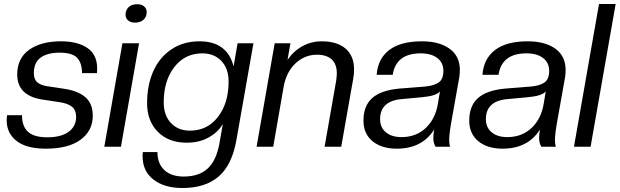

<svg xmlns="http://www.w3.org/2000/svg" viewBox="-20 -732 3092 958"><path d="M209 9.8Q111.8 9.8 62.5 -28.8Q13.2 -67.4 13.2 -132.8Q13.2 -141.6 15.1 -157.2H89.8Q89.8 -101.1 120.1 -74Q150.4 -46.9 215.8 -46.9Q284.7 -46.9 322.3 -74.2Q359.9 -101.6 359.9 -149.9Q359.9 -182.1 339.4 -199.2Q318.8 -216.3 276.9 -222.2L193.8 -234.9Q65.9 -253.4 65.9 -360.8Q65.9 -440.9 125.2 -483.4Q184.6 -525.9 284.2 -525.9Q367.2 -525.9 416 -492.7Q464.8 -459.5 464.8 -390.1Q464.8 -375 463.9 -367.2H389.2Q389.2 -417 365.2 -443.1Q341.3 -469.2 276.9 -469.2Q217.3 -469.2 183.1 -444.8Q148.9 -420.4 148.9 -367.2Q148.9 -335.9 166 -321.3Q183.1 -306.6 215.8 -301.8L299.8 -289.1Q369.6 -278.8 406.2 -246.8Q442.9 -214.8 442.9 -154.8Q442.9 -79.6 382.1 -34.9Q321.3 9.8 209 9.8Z M583.5 0H500.5L590.8 -516.1H673.8ZM652.8 -619.1Q631.8 -619.1 619.1 -630.1Q606.4 -641.1 606.4 -658.2Q606.4 -681.6 621.6 -696.3Q636.7 -710.9 664.6 -710.9Q686.5 -710.9 699.2 -700Q711.9 -689 711.9 -671.9Q711.9 -648.4 696.3 -633.8Q680.7 -619.1 652.8 -619.1Z M911.6 -20Q821.3 -20 767.6 -74.2Q713.9 -128.4 713.9 -216.8Q713.9 -307.1 744.9 -376.7Q775.9 -446.3 835.7 -486.1Q895.5 -525.9 975.6 -525.9Q1113.3 -525.9 1145.5 -400.9L1165.5 -516.1H1244.6L1159.7 -34.2Q1138.2 90.3 1071.5 148.2Q1004.9 206.1 889.6 206.1Q800.3 206.1 745.8 164.1Q691.4 122.1 691.4 46.9Q691.4 37.1 692.9 26.9H765.6Q765.6 84.5 800.3 116.7Q835 148.9 896.5 148.9Q972.7 148.9 1016.1 108.9Q1059.6 68.8 1074.7 -16.1L1091.8 -112.8Q1066.4 -70.8 1019.8 -45.4Q973.1 -20 911.6 -20ZM927.7 -80.1Q1014.6 -80.1 1067.6 -148.7Q1120.6 -217.3 1120.6 -325.2Q1120.6 -390.1 1084.5 -428Q1048.3 -465.8 989.7 -465.8Q902.8 -465.8 849.9 -397.5Q796.9 -329.1 796.9 -221.2Q796.9 -156.2 833 -118.2Q869.1 -80.1 927.7 -80.1Z M1682.6 0H1599.6L1657.2 -328.1Q1660.6 -353 1660.6 -366.2Q1660.6 -411.6 1635.3 -435.3Q1609.9 -459 1561.5 -459Q1500 -459 1453.9 -415.5Q1407.7 -372.1 1394.5 -294.9L1343.3 0H1260.3L1350.6 -516.1H1429.2L1414.6 -433.1Q1444.8 -477.5 1489.3 -501.7Q1533.7 -525.9 1585.4 -525.9Q1661.6 -525.9 1704.1 -489.7Q1746.6 -453.6 1746.6 -384.8Q1746.6 -360.8 1742.7 -340.8Z M1959.5 9.8Q1884.3 9.8 1838.9 -27.3Q1793.5 -64.5 1793.5 -129.9Q1793.5 -204.1 1837.4 -242.9Q1881.3 -281.7 1972.2 -290L2097.2 -299.8Q2145 -303.7 2168.7 -320.3Q2192.4 -336.9 2192.4 -377.9Q2192.4 -418.9 2162.1 -442.4Q2131.8 -465.8 2079.1 -465.8Q1956.1 -465.8 1939.5 -358.9H1859.4Q1865.2 -439 1922.1 -482.4Q1979 -525.9 2085.4 -525.9Q2171.9 -525.9 2223.1 -489Q2274.4 -452.1 2274.4 -383.8Q2274.4 -370.6 2272.5 -351.1L2233.4 -131.8Q2221.2 -64.9 2221.2 -33.2Q2221.2 -11.2 2226.1 0H2153.3Q2142.1 -17.6 2142.1 -43.9Q2142.1 -61.5 2146.5 -85.9Q2086.4 9.8 1959.5 9.8ZM1983.4 -47.9Q2056.6 -47.9 2104.7 -93.8Q2152.8 -139.6 2165 -214.8L2175.3 -275.9Q2156.7 -253.4 2087.4 -247.1L1987.3 -237.8Q1876.5 -229.5 1876.5 -137.2Q1876.5 -96.2 1905.3 -72Q1934.1 -47.9 1983.4 -47.9Z M2487.3 9.8Q2412.1 9.8 2366.7 -27.3Q2321.3 -64.5 2321.3 -129.9Q2321.3 -204.1 2365.2 -242.9Q2409.2 -281.7 2500 -290L2625 -299.8Q2672.9 -303.7 2696.5 -320.3Q2720.2 -336.9 2720.2 -377.9Q2720.2 -418.9 2689.9 -442.4Q2659.7 -465.8 2606.9 -465.8Q2483.9 -465.8 2467.3 -358.9H2387.2Q2393.1 -439 2450 -482.4Q2506.8 -525.9 2613.3 -525.9Q2699.7 -525.9 2751 -489Q2802.2 -452.1 2802.2 -383.8Q2802.2 -370.6 2800.3 -351.1L2761.2 -131.8Q2749 -64.9 2749 -33.2Q2749 -11.2 2753.9 0H2681.2Q2669.9 -17.6 2669.9 -43.9Q2669.9 -61.5 2674.3 -85.9Q2614.3 9.8 2487.3 9.8ZM2511.2 -47.9Q2584.5 -47.9 2632.6 -93.8Q2680.7 -139.6 2692.9 -214.8L2703.1 -275.9Q2684.6 -253.4 2615.2 -247.1L2515.1 -237.8Q2404.3 -229.5 2404.3 -137.2Q2404.3 -96.2 2433.1 -72Q2461.9 -47.9 2511.2 -47.9Z M2926.8 0H2843.8L2968.8 -711.9H3051.8Z"/></svg>

Font: Creato Display
Style: Italic
Weight: 400
Italic angle: -10°
Version: Version 1.000